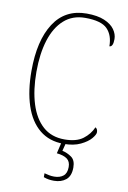

<svg xmlns="http://www.w3.org/2000/svg" viewBox="-101 -784 708 1065"><g transform="rotate(10 252.5 -251.5)"><path d="M298 10Q217 10 162 -35Q107 -80 79.5 -163Q52 -246 52 -358Q52 -529 115 -626.5Q178 -724 299 -724Q360 -724 399 -707.5Q438 -691 456.5 -665Q475 -639 475 -611Q475 -567 454 -567Q454 -629 420 -664Q386 -699 295 -699Q224 -699 176 -656Q128 -613 104 -536.5Q80 -460 80 -358Q80 -255 104 -178Q128 -101 176 -58Q224 -15 298 -15Q365 -15 402 -43Q439 -71 456 -111Q469 -104 469 -85Q469 -72 450 -49.5Q431 -27 392.5 -8.5Q354 10 298 10ZM280 221Q266 221 252 219Q238 217 222 211V189Q238 193 250 195.5Q262 198 277 198Q309 198 328.5 182.5Q348 167 348 132Q348 101 328.5 86.5Q309 72 270 68L288 -9H313L298 49Q326 55 350 72Q374 89 374 130Q374 178 347.5 199.5Q321 221 280 221Z"/></g></svg>

Font: Noto Serif Lao SemiCondensed Thin
Style: Regular
Weight: 100
Width: 4
Designer: Monotype Design Team
Foundry: Monotype Imaging Inc.
Version: Version 2.003; ttfautohint (v1.8.4.7-5d5b)